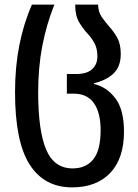

<svg xmlns="http://www.w3.org/2000/svg" viewBox="-20 -560 596 830"><path d="M292 250Q171 250 108 151Q45 52 45 -161Q45 -270 63.5 -364Q82 -458 118 -540H215Q180 -452 162.5 -359.5Q145 -267 145 -161Q145 5 179.5 86.5Q214 168 294 168Q352 168 383.5 128.5Q415 89 415 3Q415 -73 386 -114Q357 -155 300 -155H269V-240H308Q356 -240 378.5 -261Q401 -282 401 -316Q401 -349 389.5 -371Q378 -393 362 -411Q340 -434 322.5 -463Q305 -492 305 -540H404Q405 -508 419.5 -487Q434 -466 454 -443Q473 -422 487.5 -395.5Q502 -369 502 -327Q502 -272 471 -242.5Q440 -213 386 -200V-197Q440 -185 478 -136Q516 -87 516 9Q516 125 456.5 187.5Q397 250 292 250Z"/></svg>

Font: Noto Sans Georgian Condensed Medium
Style: Regular
Weight: 500
Width: 3
Designer: Monotype Design Team, Akaki Razmadze
Foundry: Google LLC
Version: Version 2.005; ttfautohint (v1.8.4.7-5d5b)